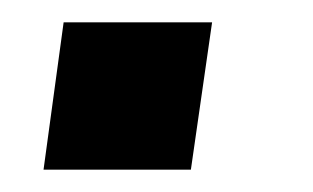

<svg xmlns="http://www.w3.org/2000/svg" viewBox="-20 -152 280 172"><path d="M19 0 37 -132H170L151 0Z"/></svg>

Font: Hanken Grotesk
Style: Bold Italic
Weight: 700
Italic angle: -8°
Designer: Alfredo Marco Pradil
Foundry: Hanken Design Co.
Version: Version 3.013